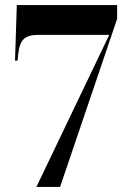

<svg xmlns="http://www.w3.org/2000/svg" viewBox="-20 -734 516 754"><path d="M123 0H216L440 -660V-714H46L39 -496H49L51 -517C57 -578 76 -597 131 -597H409Z"/></svg>

Font: Noto Serif Display ExtraCondensed Black
Style: Regular
Weight: 900
Width: 2
Designer: Monotype Design Team
Foundry: Monotype Imaging Inc.
Version: Version 2.009